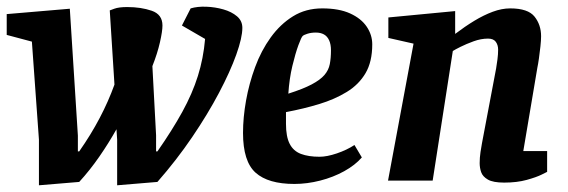

<svg xmlns="http://www.w3.org/2000/svg" viewBox="-33 -538 1692 572"><path d="M83 14V-122L62 -414L-13 -434V-496L175 -512L199 -134V-87H203Q238 -137 264 -186.5Q290 -236 308 -286L294 -507Q294 -507 307.5 -512Q321 -517 346 -517Q387 -517 419 -506Q451 -495 451 -462Q451 -445 443.5 -412Q436 -379 421 -341L432 -135V-87H436Q480 -150 510 -204.5Q540 -259 556.5 -311.5Q573 -364 578 -422L509 -462L535 -513Q555 -519 581.5 -518Q608 -517 632.5 -510Q657 -503 673 -489.5Q689 -476 689 -455Q689 -426 671 -375.5Q653 -325 619.5 -261.5Q586 -198 539.5 -129.5Q493 -61 436 4L316 14V-122L314 -153Q291 -112 263 -71.5Q235 -31 203 4Z M844 10Q766 10 728.5 -23.5Q691 -57 691 -142Q691 -188 700 -238.5Q709 -289 727 -338Q745 -387 773.5 -426.5Q802 -466 840 -489.5Q878 -513 927 -513Q977 -513 1010 -498Q1043 -483 1059.5 -458.5Q1076 -434 1076 -406Q1076 -354 1056 -320Q1036 -286 1000 -264Q964 -242 918 -228Q872 -214 819 -204V-169Q819 -131 830 -109.5Q841 -88 863.5 -79.5Q886 -71 919 -71Q941 -71 970.5 -81Q1000 -91 1023 -106L1045 -69Q1025 -46 992.5 -28Q960 -10 921 0Q882 10 844 10ZM826 -259Q870 -273 895.5 -286.5Q921 -300 933.5 -314.5Q946 -329 949.5 -347Q953 -365 953 -388Q953 -406 947.5 -418Q942 -430 932 -435.5Q922 -441 908 -441Q894 -441 883 -437.5Q872 -434 869 -431Q865 -428 856 -403.5Q847 -379 838 -341.5Q829 -304 826 -259Z M1199 -408 1124 -425V-486L1323 -505V-437Q1352 -459 1380 -476Q1408 -493 1435 -503Q1462 -513 1487 -513Q1540 -513 1559.5 -488.5Q1579 -464 1579 -430Q1579 -418 1577 -399.5Q1575 -381 1572.5 -363.5Q1570 -346 1568 -337L1526 -88H1597V-26Q1597 -26 1581 -18Q1565 -10 1536 -2Q1507 6 1469 6Q1436 6 1420.5 -3Q1405 -12 1400.5 -25Q1396 -38 1396 -52Q1396 -68 1398.5 -85Q1401 -102 1403 -112L1445 -334Q1447 -346 1449 -361Q1451 -376 1451 -390Q1451 -404 1444 -413.5Q1437 -423 1421 -423Q1400 -423 1378 -415Q1356 -407 1339 -398.5Q1322 -390 1316 -386L1256 0H1123Z"/></svg>

Font: Faustina VF Beta
Style: Italic
Weight: 400
Italic angle: -8°
Designer: Alfonso Garcia
Foundry: Omnibus-Type
Version: Version 1.006